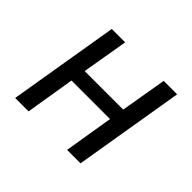

<svg xmlns="http://www.w3.org/2000/svg" viewBox="-123 -681 846 846"><g transform="rotate(45 300.0 -258.0)"><path d="M54.3 0H137.8L175.4 -229.8H415.5L377.8 0H461.6L547.6 -516H463.8L427.2 -300.4H187.1L223.7 -516H140.3Z"/></g></svg>

Font: Margiela Mono Italic Text It
Style: Regular
Weight: 400
Designer: Mike Abbink, Paul van der Laan, Pieter van Rosmalen
Foundry: Bold Monday
Version: Version 2.003 2021